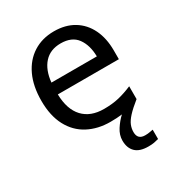

<svg xmlns="http://www.w3.org/2000/svg" viewBox="-181 -663 926 1000"><g transform="rotate(-30 282.0 -163.0)"><path d="M389 116Q389 161 434 161Q451 161 462.5 158.5Q474 156 482 155V211Q468 215 454 217.5Q440 220 420 220Q367 220 342 195Q317 170 317 126Q317 92 337.5 60.5Q358 29 383 6Q352 10 313 10Q237 10 178.5 -21Q120 -52 87.5 -113.5Q55 -175 55 -264Q55 -352 84.5 -415Q114 -478 167.5 -512Q221 -546 292 -546Q361 -546 410.5 -516Q460 -486 486.5 -431.5Q513 -377 513 -304V-251H146Q148 -160 192.5 -112.5Q237 -65 317 -65Q368 -65 407.5 -74.5Q447 -84 489 -102V-25Q449 7 427 31Q405 55 397 75Q389 95 389 116ZM291 -474Q228 -474 191.5 -433.5Q155 -393 148 -321H421Q420 -389 389 -431.5Q358 -474 291 -474Z"/></g></svg>

Font: Noto Sans Pahawh Hmong
Style: Regular
Weight: 400
Designer: Monotype Design Team
Foundry: Monotype Imaging Inc.
Version: Version 2.001; ttfautohint (v1.8.4.7-5d5b)